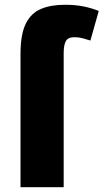

<svg xmlns="http://www.w3.org/2000/svg" viewBox="-20 -785 434 805"><path d="M292 -629Q265 -629 256 -612.5Q247 -596 247 -562V0H66V-559Q66 -641 88 -685.5Q110 -730 151.5 -747.5Q193 -765 252 -765Q296 -765 330.5 -758Q365 -751 394 -739L359 -615Q343 -620 327 -624.5Q311 -629 292 -629Z"/></svg>

Font: Noto Sans SemiCondensed Black
Style: Regular
Weight: 900
Width: 4
Designer: Monotype Design Team
Foundry: Monotype Imaging Inc.
Version: Version 2.013; ttfautohint (v1.8.4.7-5d5b)